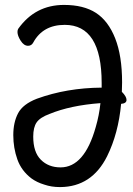

<svg xmlns="http://www.w3.org/2000/svg" viewBox="-20 -738 540 780"><path d="M226 -58Q323 -58 369 -222Q383 -270 388 -319Q266 -310 181 -275Q181 -275 181 -275Q143 -261 129 -241Q115 -221 115 -183Q115 -120 146 -89Q177 -58 226 -58ZM223 22Q189 22 160 12Q130 3 108 -13Q67 -44 50.5 -90.5Q34 -137 34 -189Q34 -241 53.5 -278Q73 -315 130 -337Q251 -381 393 -382V-401Q393 -637 243 -637Q154 -637 115 -565Q108 -552 94 -552Q77 -552 64 -572.5Q51 -593 51 -608Q51 -616 54 -621Q123 -718 240 -718Q320 -718 370 -685.5Q420 -653 448 -582Q476 -511 476 -403Q476 -383 475 -365Q494 -346 494 -332Q494 -318 472 -316Q461 -196 415 -103Q353 21 225 22Z"/></svg>

Font: Moon Stars Kai HW
Style: Bold
Weight: 700
Designer: GuiWonder
Version: Version 1.101